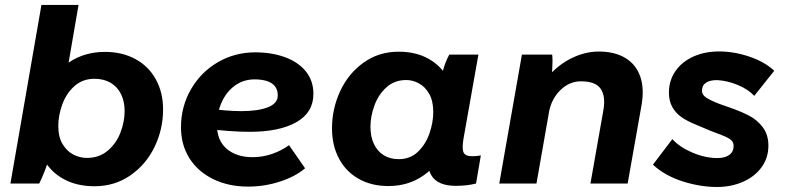

<svg xmlns="http://www.w3.org/2000/svg" viewBox="-20 -740 3166 774"><path d="M147 -720H296.6L243.6 -412.4L221.4 -412.4L178 -107.8Q174.6 -87.6 161.3 -53.3Q148 -19 138 0H22ZM126.8 -218.6Q126.8 -302.4 160.6 -373.8Q194.4 -445.2 257.2 -488Q320 -530.8 403.2 -530.8Q473 -530.8 526.1 -501.8Q579.2 -472.8 608.3 -420Q637.4 -367.2 637.4 -298.6Q637.4 -219 603.1 -147.9Q568.8 -76.8 505.6 -33Q442.4 10.8 360.8 10.8Q289 10.8 236 -18.5Q183 -47.8 154.9 -100.1Q126.8 -152.4 126.8 -218.6ZM482.4 -292Q482.4 -331.6 467.6 -361.1Q452.8 -390.6 425.5 -406.5Q398.2 -422.4 361.2 -422.4Q312.6 -422.4 279.5 -392.3Q246.4 -362.2 230.7 -317.9Q215 -273.6 215 -232.4Q215 -187.6 232.5 -158.8Q250 -130 276.1 -116.7Q302.2 -103.4 330.4 -103.4Q380 -103.4 414.5 -132.8Q449 -162.2 465.7 -205.8Q482.4 -249.4 482.4 -292Z M709.6 -227.2Q709.6 -309.8 749.4 -379.3Q789.2 -448.8 857.8 -488.9Q926.4 -529 1008.6 -529Q1075.4 -529 1128.8 -509.5Q1182.2 -490 1212.8 -452.4Q1243.4 -414.8 1243.4 -361.2Q1243.4 -286.6 1175 -247.6Q1106.6 -208.6 986.8 -208.6Q904.4 -208.6 797.2 -223L809.4 -304.2Q890 -292 953.6 -292Q1020 -292 1059.9 -307.6Q1099.8 -323.2 1099.8 -355.2Q1099.8 -377 1089 -391.5Q1078.2 -406 1057 -413Q1035.8 -420 1006.2 -420Q962.2 -420 927.7 -395.4Q893.2 -370.8 873.9 -328.4Q854.6 -286 854.6 -235.8Q854.6 -174 893.8 -140.2Q933 -106.4 998.6 -106.4Q1039.2 -106.4 1077.3 -119.7Q1115.4 -133 1145.2 -154.8L1209.8 -61.6Q1171.2 -28.6 1109.1 -8.2Q1047 12.2 979.8 12.2Q901.8 12.2 840.2 -17.6Q778.6 -47.4 744.1 -101.4Q709.6 -155.4 709.6 -227.2Z M1708.2 -166.6 1727.4 -165.2 1759.2 -430.8Q1761.4 -438.8 1764.2 -450.2Q1774.2 -489 1791.2 -520H1908.6L1848.8 -182.8Q1841.6 -141.4 1848.6 -125.8Q1855.6 -110.2 1883.2 -110.2Q1902.6 -110.2 1918.4 -113.6L1899 -0.2Q1863 9.2 1817.8 9.2Q1743 9.2 1718.1 -34.6Q1693.2 -78.4 1708.2 -166.6ZM1814.8 -302.2Q1814.8 -219 1781.6 -147.3Q1748.4 -75.6 1687.4 -32.8Q1626.4 10 1545.6 10Q1477.6 10 1426.1 -19Q1374.6 -48 1346.5 -100.8Q1318.4 -153.6 1318.4 -222.2Q1318.4 -301.8 1351.5 -372.9Q1384.6 -444 1445.9 -487.8Q1507.2 -531.6 1587.4 -531.6Q1657.4 -531.6 1708.9 -502.3Q1760.4 -473 1787.6 -420.7Q1814.8 -368.4 1814.8 -302.2ZM1473.4 -228.8Q1473.4 -189.2 1487.3 -159.7Q1501.2 -130.2 1526.8 -114.3Q1552.4 -98.4 1587.6 -98.4Q1633.8 -98.4 1665.1 -128.5Q1696.4 -158.6 1711.5 -202.9Q1726.6 -247.2 1726.6 -288.4Q1726.6 -333.2 1710 -362Q1693.4 -390.8 1668.5 -404.1Q1643.6 -417.4 1617.8 -417.4Q1570.4 -417.4 1537.9 -388Q1505.4 -358.6 1489.4 -314.8Q1473.4 -271 1473.4 -228.8Z M2084 -520H2206Q2207.4 -507 2207.3 -493.3Q2207.2 -479.6 2206.4 -464.8Q2205.8 -449.6 2203.4 -423L2213 -400.6L2142.6 0H1992.6ZM2393.4 -532.2Q2458.2 -532.2 2501.1 -506.2Q2544 -480.2 2561 -431.5Q2578 -382.8 2566 -315L2510.2 0H2360.2L2412.6 -297.2Q2422 -352.6 2401.2 -382.4Q2380.4 -412.2 2322 -412.2Q2275 -412.2 2238.6 -376.3Q2202.2 -340.4 2192.2 -284.4L2167 -405Q2216.6 -469.8 2275.4 -501Q2334.2 -532.2 2393.4 -532.2Z M2612.2 -76.2 2690.4 -179.2Q2720.2 -146.4 2771.8 -124.6Q2823.4 -102.8 2872.4 -102.8Q2902 -102.8 2919.7 -115.4Q2937.4 -128 2937.4 -151.6Q2937.4 -166.4 2927.2 -175.5Q2917 -184.6 2893.2 -193.8Q2839.8 -213.6 2784.2 -238Q2750.8 -251.6 2728 -267.2Q2705.2 -282.8 2690.9 -307.4Q2676.6 -332 2676.6 -366.4Q2676.6 -415.2 2702.8 -453.2Q2729 -491.2 2775 -511.9Q2821 -532.6 2878.6 -532.6Q2939.6 -532.6 3001.2 -511.6Q3062.8 -490.6 3101.2 -454.8L3020.6 -353.6Q2996.4 -379.8 2954.8 -397.2Q2913.2 -414.6 2872.2 -417Q2842.4 -417.6 2826.1 -406.6Q2809.8 -395.6 2809.8 -374.4Q2809.8 -358.6 2825.6 -347.4Q2841.4 -336.2 2881 -320.8Q2896.8 -315.8 2919.2 -307.4Q2966.6 -291 2999.7 -273.8Q3032.8 -256.6 3055.2 -226.7Q3077.6 -196.8 3077.6 -152.8Q3077.6 -103.6 3050.1 -65.8Q3022.6 -28 2975.1 -7.1Q2927.6 13.8 2870.2 13.8Q2802.6 13.8 2731.3 -9Q2660 -31.8 2612.2 -76.2Z"/></svg>

Font: Fixel Italic Variable Display Thin
Style: Italic
Weight: 100
Italic angle: -10°
Designer: AlfaBravo + MacPaw
Foundry: Kyrylo Tkachov, Marchela Mozhyna, Serhii Makarenko, Maria Weinstein, Zakhar Kryvoshyya
Version: Version 1.210;Glyphs 3.2 (3217)